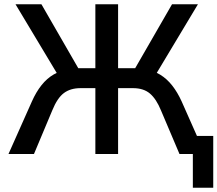

<svg xmlns="http://www.w3.org/2000/svg" viewBox="-20 -725 1024 904"><path d="M888 159V0H843V-85H984V159ZM20 0 130 -247Q150 -292 175.5 -324Q201 -356 233 -374.5Q265 -393 304 -399L257 -365L53 -705H175L360 -384L339 -404H429V-705H536V-404H626L605 -384L790 -705H912L708 -365L662 -399Q702 -393 734 -373.5Q766 -354 791 -322Q816 -290 835 -248L945 0H825L738 -205Q716 -259 686 -284.5Q656 -310 606 -310H536V0H429V-310H359Q312 -310 281 -287Q250 -264 226 -205L140 0Z"/></svg>

Font: Nunito Sans 7pt SemiCondensed SemiBold
Style: Regular
Weight: 600
Width: 4
Designer: Vernon Adams
Foundry: Vernon Adams
Version: Version 3.101;gftools[0.9.27]